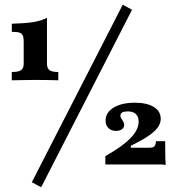

<svg xmlns="http://www.w3.org/2000/svg" viewBox="-20 -712 734 804"><path d="M79.2 -445.2V-538.5Q79.2 -555.4 75.1 -563.9Q70.9 -572.4 60.9 -575.6Q50.8 -578.7 29.5 -578.7V-612.6Q85.9 -614.2 119.1 -619.4Q152.4 -624.7 176.7 -637.6V-445.3Q176.7 -425.8 187.2 -418.1Q197.7 -410.5 224.1 -410.5V-375.8Q190.3 -377 126.2 -377.4Q93.7 -377 29.3 -375.8V-410.5Q57.5 -410.5 68.3 -418.1Q79.2 -425.8 79.2 -445.2ZM113.3 51.1 493.9 -692.3 532.9 -671.2 152.4 72.1ZM651.1 -23.4H421.1V-58.2Q493.3 -99 526.9 -134Q560.6 -169 560.6 -202.6Q560.6 -223.6 548.9 -234.6Q537.2 -245.6 514.6 -245.6Q499.9 -245.6 492 -241.2Q484.1 -236.8 484.1 -228.3Q484.1 -223.8 486.4 -218.9Q488.6 -214 491.9 -209.9Q494.8 -205.1 497.4 -199.9Q500 -194.6 500 -189Q500 -177.7 490.7 -170.8Q481.4 -163.9 466 -163.9Q445.6 -163.9 433.9 -175.9Q422.1 -187.8 422.1 -207.3Q422.1 -240.8 455.7 -261.4Q489.4 -281.9 544.6 -281.9Q595.4 -281.9 624.2 -264Q653 -246.1 653 -214.7Q653 -188.8 629.9 -165.7Q606.7 -142.5 556.1 -116.1Q542.1 -109 527.7 -101.6V-93.5H606.4Q620.5 -93.5 626.1 -98.9Q631.6 -104.3 633.3 -120.6H671.7Q671.7 -40.1 673.7 -21Q666.2 -23.4 651.1 -23.4Z"/></svg>

Font: Playfair Micro SmCond SmLight
Style: Regular
Weight: 360
Width: 4
Designer: Claus Eggers Sørensen
Foundry: Claus Eggers Sørensen
Version: Version 2.100;Glyphs 3.2 (3219)